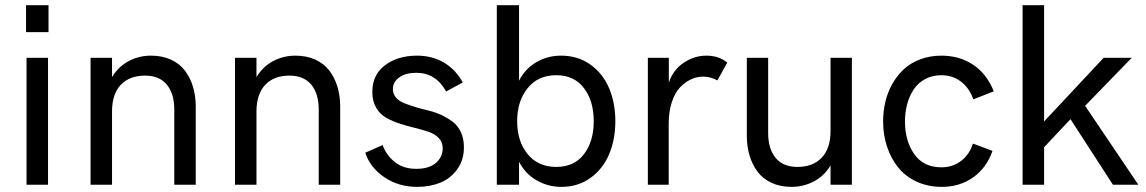

<svg xmlns="http://www.w3.org/2000/svg" viewBox="-20 -710 4405 738"><path d="M80.1 -586.4V-689.9H166.5V-586.4ZM82 0V-487.8H164.6V0Z M328.1 0V-487.8H410.6V-413.6Q435.1 -454.1 474.6 -475.1Q514.2 -496.1 560.1 -496.1Q603 -496.1 636.5 -481Q669.9 -465.8 690.4 -439Q710.9 -412.1 721.4 -377.9Q731.9 -343.8 732.4 -303.7V0H649.9V-288.6Q649.9 -350.1 621.1 -384.8Q592.3 -419.4 537.6 -419.4Q478 -419.4 444.3 -384Q410.6 -348.6 410.6 -281.2V0Z M883.3 0V-487.8H965.8V-413.6Q990.2 -454.1 1029.8 -475.1Q1069.3 -496.1 1115.2 -496.1Q1158.2 -496.1 1191.7 -481Q1225.1 -465.8 1245.6 -439Q1266.1 -412.1 1276.6 -377.9Q1287.1 -343.8 1287.6 -303.7V0H1205.1V-288.6Q1205.1 -350.1 1176.3 -384.8Q1147.5 -419.4 1092.8 -419.4Q1033.2 -419.4 999.5 -384Q965.8 -348.6 965.8 -281.2V0Z M1584 8.3Q1511.7 8.3 1457.3 -28.8Q1402.8 -65.9 1383.8 -123L1450.7 -152.3Q1464.8 -113.3 1497.6 -87.2Q1530.3 -61 1580.1 -61Q1628.4 -61 1655 -83.5Q1681.6 -106 1681.6 -140.1Q1681.6 -163.6 1666.7 -179.2Q1651.9 -194.8 1627.9 -203.1Q1604 -211.4 1575.2 -218.3Q1546.4 -225.1 1517.6 -234.4Q1488.8 -243.7 1464.8 -257.1Q1440.9 -270.5 1426 -295.7Q1411.1 -320.8 1411.1 -356.4Q1411.1 -422.9 1460.2 -459.5Q1509.3 -496.1 1583 -496.1Q1641.6 -496.1 1686.8 -469.2Q1731.9 -442.4 1758.8 -393.1L1694.8 -358.4Q1655.3 -430.2 1580.1 -430.2Q1539.1 -430.2 1514.6 -412.6Q1490.2 -395 1490.2 -367.2Q1490.2 -348.6 1502 -335Q1513.7 -321.3 1533 -313.7Q1552.2 -306.2 1576.7 -298.6Q1601.1 -291 1626.7 -285.2Q1652.3 -279.3 1676.8 -267.8Q1701.2 -256.3 1720.5 -241.7Q1739.7 -227.1 1751.5 -202.1Q1763.2 -177.2 1763.2 -144Q1763.2 -94.7 1737.5 -59.3Q1711.9 -23.9 1672.4 -7.8Q1632.8 8.3 1584 8.3Z M2138.2 8.3Q2085.9 8.3 2042.2 -17.1Q1998.5 -42.5 1975.1 -88.4V0H1889.6V-689.9H1975.1V-399.9Q1998.5 -445.8 2041.5 -470.9Q2084.5 -496.1 2136.7 -496.1Q2201.7 -496.1 2249.8 -461.4Q2297.9 -426.8 2321.5 -370.4Q2345.2 -314 2345.2 -244.1Q2345.2 -174.3 2321.5 -117.7Q2297.9 -61 2250 -26.4Q2202.1 8.3 2138.2 8.3ZM2118.2 -68.4Q2187 -68.4 2224.6 -117.4Q2262.2 -166.5 2262.2 -244.1Q2262.2 -321.8 2224.6 -371.3Q2187 -420.9 2118.2 -420.9Q2048.3 -420.9 2008.1 -371.1Q1967.8 -321.3 1967.8 -244.1Q1967.8 -167 2008.1 -117.7Q2048.3 -68.4 2118.2 -68.4Z M2470.2 0V-487.8H2550.8V-392.1Q2567.4 -441.9 2608.2 -469Q2648.9 -496.1 2694.8 -496.1Q2743.7 -496.1 2775.4 -469.2L2737.3 -400.9Q2710.9 -415.5 2682.6 -415.5Q2658.7 -415.5 2636 -405Q2613.3 -394.5 2593.8 -374Q2574.2 -353.5 2562.3 -317.4Q2550.3 -281.2 2550.3 -234.9V0Z M3022.5 8.3Q2979.5 8.3 2946 -7.1Q2912.6 -22.5 2892.3 -49.3Q2872.1 -76.2 2861.6 -110.4Q2851.1 -144.5 2850.6 -184.6V-487.8H2932.6V-199.2Q2932.6 -137.7 2961.4 -103Q2990.2 -68.4 3044.9 -68.4Q3104.5 -68.4 3138.4 -103.8Q3172.4 -139.2 3172.4 -206.5V-487.8H3254.4V0H3172.4V-74.2Q3148.4 -33.7 3108.4 -12.7Q3068.4 8.3 3022.5 8.3Z M3599.6 8.3Q3546.4 8.3 3502.9 -12Q3459.5 -32.2 3431.9 -66.9Q3404.3 -101.6 3389.4 -146.7Q3374.5 -191.9 3374.5 -243.2Q3374.5 -282.2 3383.1 -318.6Q3391.6 -355 3409.9 -387.5Q3428.2 -419.9 3454.3 -444.1Q3480.5 -468.3 3517.6 -482.2Q3554.7 -496.1 3598.6 -496.1Q3668 -496.1 3720.5 -461.2Q3772.9 -426.3 3799.8 -358.9L3721.2 -328.1Q3706.5 -371.1 3674.1 -396Q3641.6 -420.9 3598.6 -420.9Q3563.5 -420.9 3535.9 -406Q3508.3 -391.1 3491.7 -365.7Q3475.1 -340.3 3466.8 -309.1Q3458.5 -277.8 3458.5 -243.2Q3458.5 -168.5 3494.1 -117.7Q3529.8 -66.9 3598.6 -66.9Q3642.1 -66.9 3674.3 -91.6Q3706.5 -116.2 3719.7 -158.2L3794.9 -129.9Q3772 -64.5 3720.5 -28.1Q3668.9 8.3 3599.6 8.3Z M3910.6 0V-689.9H3993.2V-243.2L4222.2 -487.8H4330.1L4150.9 -303.2L4355.5 0H4257.8L4094.7 -252L3993.2 -144V0Z"/></svg>

Font: HK Grotesk Medium Legacy
Style: Regular
Weight: 500
Designer: Alfredo Marco Pradil
Foundry: Hanken Design Co.
Version: Version 2.022;PS 002.022;hotconv 1.0.88;makeotf.lib2.5.64775